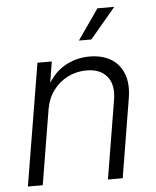

<svg xmlns="http://www.w3.org/2000/svg" viewBox="-54 -803 688 848"><g transform="rotate(-5 290.5 -378.5)"><path d="M156.2 -333.5 101.1 0H35.2L125 -541H188.5L168 -414.6L156.2 -416.5Q189.9 -486.3 242.2 -517.3Q294.4 -548.3 355.5 -548.3Q411.6 -548.3 450.7 -524.9Q489.7 -501.5 506.8 -456.5Q523.9 -411.6 512.7 -346.7L455.6 0H390.1L447.3 -345.7Q459 -413.6 429 -450.9Q398.9 -488.3 336.9 -488.3Q293.5 -488.3 255.4 -469.5Q217.3 -450.7 190.9 -416Q164.6 -381.3 156.2 -333.5ZM315.9 -622.6 409.7 -757.3H484.4L371.1 -622.6Z"/></g></svg>

Font: Inter 17pt Light
Style: Italic
Weight: 300
Italic angle: -9.3988°
Version: Version 4.001;git-66647c0bb